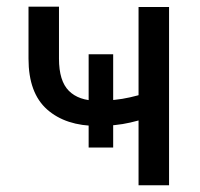

<svg xmlns="http://www.w3.org/2000/svg" viewBox="-20 -549 592 569"><path d="M315.4 -388.2V-111.8H242.7V-388.2ZM481 -528.3V0H390.6V-528.3ZM450.2 -285.6V-211.4Q409.2 -195.8 366 -185.8Q322.8 -175.8 268.6 -175.8Q174.8 -175.8 119.6 -224.6Q64.5 -273.4 64.5 -375V-529.3H154.8V-375Q154.8 -309.1 184.1 -279.8Q213.4 -250.5 268.6 -250.5Q321.3 -250.5 365 -260.5Q408.7 -270.5 450.2 -285.6Z"/></svg>

Font: RobotoDEMO
Style: Regular
Weight: 400
Designer: Christian Robertson
Foundry: Google
Version: Version 2.136